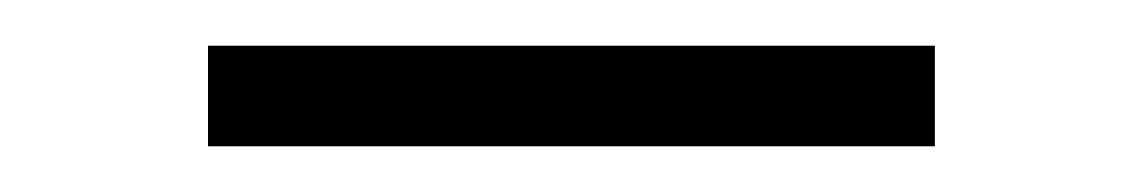

<svg xmlns="http://www.w3.org/2000/svg" viewBox="-20 -756 500 84"><path d="M71 -692H389V-736H71V-692Z"/></svg>

Font: ChivoLight
Style: Regular
Weight: 300
Designer: Hector Gatti
Foundry: Omnibus-Type
Version: Version 1.004;PS 001.004;hotconv 1.0.88;makeotf.lib2.5.64775